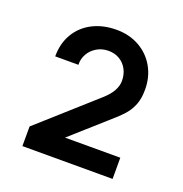

<svg xmlns="http://www.w3.org/2000/svg" viewBox="-92 -812 596 624"><g transform="rotate(20 206.0 -500.0)"><path d="M50 -270 50.2 -338 241.8 -509.2Q262.8 -527.9 272.2 -545.2Q281.7 -562.6 281.7 -579.5Q281.7 -601.8 272.3 -619.3Q263 -636.8 246.2 -646.8Q229.3 -656.8 208 -656.8Q185.8 -656.8 167.8 -646.3Q149.8 -635.8 139.9 -618.3Q129.9 -600.8 130.8 -580.5H50.5Q50.5 -625.5 70.5 -659.2Q90.6 -693 126.5 -711.5Q162.5 -730 209.7 -730Q252.6 -730 287.5 -710.8Q322.3 -691.5 342.2 -656.9Q362 -622.2 362 -578.7Q362 -548 353.6 -526.6Q345.2 -505.2 330.6 -488.5Q316 -471.8 285.3 -445.2Q284.8 -444.8 283.9 -444Q283 -443.3 282.5 -442.8L147.5 -322.5L139.7 -343.3H362V-270Z"/></g></svg>

Font: Hauora
Style: Regular
Weight: 400
Designer: Wayne Shih
Foundry: WCYS
Version: Version 1.001